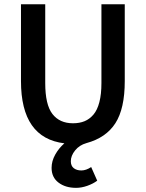

<svg xmlns="http://www.w3.org/2000/svg" viewBox="-20 -674 695 916"><path d="M342.8 222.2Q292 222.2 259 197Q226.1 171.9 226.1 127Q226.1 94.7 243.4 63.7Q260.7 32.7 287.1 9.8Q80.1 -15.1 80.1 -287.1V-653.8H195.8V-277.8Q195.8 -174.3 230.2 -130.1Q264.6 -85.9 328.1 -85.9Q359.4 -85.9 383.3 -95.7Q407.2 -105.5 425.8 -127.2Q444.3 -148.9 454.1 -186.8Q463.9 -224.6 463.9 -277.8V-653.8H575.2V-287.1Q575.2 -155.8 530.5 -86.2Q485.8 -16.6 392.1 8.8Q358.9 18.1 338.4 43.5Q317.9 68.8 317.9 95.2Q317.9 117.2 331.8 128.2Q345.7 139.2 368.2 139.2Q390.6 139.2 415 123L443.8 188Q424.3 202.6 396.7 212.4Q369.1 222.2 342.8 222.2Z"/></svg>

Font: Source Sans 3 Semibold
Style: Regular
Weight: 600
Designer: Paul D. Hunt
Foundry: Adobe
Version: Version 3.052;hotconv 1.1.0;makeotfexe 2.6.0